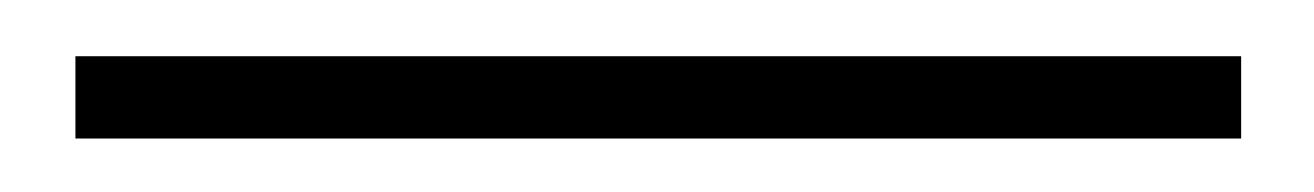

<svg xmlns="http://www.w3.org/2000/svg" viewBox="-20 56 479 70"><path d="M7.5 106.5V76.5H432.5V106.5Z"/></svg>

Font: Imbue Thin 10pt Thin
Style: Regular
Weight: 250
Version: Version 1.102